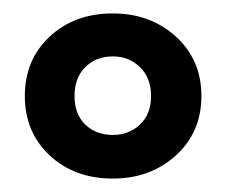

<svg xmlns="http://www.w3.org/2000/svg" viewBox="-20 -740 337 286"><path d="M17 -597Q17 -651 54 -685.5Q91 -720 148 -720Q204 -720 242 -685.5Q280 -651 280 -597Q280 -543 242 -508.5Q204 -474 148 -474Q91 -474 54 -508.5Q17 -543 17 -597ZM91 -597Q91 -570 107 -554.5Q123 -539 148 -539Q172 -539 188.5 -554.5Q205 -570 205 -597Q205 -624 188.5 -640Q172 -656 148 -656Q123 -656 107 -640Q91 -624 91 -597Z"/></svg>

Font: Jost*
Style: Bold
Weight: 700
Version: Version 3.7